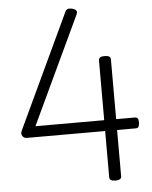

<svg xmlns="http://www.w3.org/2000/svg" viewBox="-76 -1335 1116 1410"><g transform="rotate(-5 482.0 -630.0)"><path d="M717 14Q695 14 684 7Q673 0 673 -14V-355H94Q75 -355 64 -371.5Q53 -388 62 -409L457 -1250Q463 -1265 474.5 -1270.5Q486 -1276 506 -1272Q521 -1269 530.5 -1263Q540 -1257 542.5 -1248Q545 -1239 538 -1225L166 -435H673V-876Q673 -904 717 -904Q739 -904 750 -897Q761 -890 761 -876V-435H898Q912 -435 919 -427Q926 -419 926 -397Q926 -377 920.5 -366Q915 -355 898 -355H761V-14Q761 14 717 14Z"/></g></svg>

Font: Playwrite VN
Style: Regular
Weight: 400
Designer: Veronika Burian, José Scaglione
Foundry: TypeTogether
Version: Version 1.002